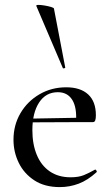

<svg xmlns="http://www.w3.org/2000/svg" viewBox="-20 -751 451 783"><path d="M224 12Q162 12 120 -15.5Q78 -43 56.5 -87Q35 -131 35 -181Q35 -241 63.5 -289.5Q92 -338 141 -366.5Q190 -395 250 -395Q308 -395 339.5 -366Q371 -337 371 -281Q371 -268 368.5 -260.5Q366 -253 359 -253H290Q294 -313 274.5 -344Q255 -375 216 -375Q167 -375 139.5 -333Q112 -291 112 -220Q112 -163 130 -119.5Q148 -76 183 -52Q218 -28 268 -28Q301 -28 322.5 -37Q344 -46 367 -59Q369 -61 372.5 -56.5Q376 -52 374 -49Q338 -16 301 -2Q264 12 224 12ZM89 -252 88 -267 312 -271V-253ZM128 -727Q127 -731 137 -731Q147 -731 162 -728.5Q177 -726 188.5 -722.5Q200 -719 200 -716L246 -476Q247 -474 242 -472.5Q237 -471 236 -474Z"/></svg>

Font: Cormorant Infant Light Medium
Style: Regular
Weight: 500
Version: Version 4.001